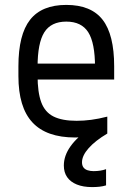

<svg xmlns="http://www.w3.org/2000/svg" viewBox="-20 -550 540 782"><path d="M286 10Q169 10 112 -51.5Q55 -113 55 -240V-280Q55 -409 102.5 -469.5Q150 -530 250 -530Q351 -530 398 -469.5Q445 -409 445 -280V-226H94V-291H385L367 -268V-277Q367 -375 339.5 -418.5Q312 -462 250 -462Q188 -462 160.5 -418.5Q133 -375 133 -277V-243Q133 -174 148 -133.5Q163 -93 198 -75.5Q233 -58 292 -58Q321 -58 351.5 -62Q382 -66 417 -75V-6Q387 1 352.5 5.5Q318 10 286 10ZM355 212Q319 212 293 201.5Q267 191 253.5 171.5Q240 152 240 124Q240 84 267.5 45.5Q295 7 347 -27L417 -6Q368 23 341 53.5Q314 84 314 111Q314 124 320 132Q326 140 337 143.5Q348 147 361 147Q375 147 388 145Q401 143 412 139V205Q399 209 385 210.5Q371 212 355 212Z"/></svg>

Font: M PLUS 1 Code
Style: Regular
Weight: 400
Designer: Coji Morishita
Foundry: UNDERFOREST DESIGN
Version: Version 1.005